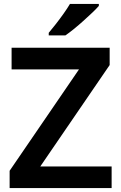

<svg xmlns="http://www.w3.org/2000/svg" viewBox="-20 -957 617 977"><path d="M548 0H29V-88L382 -604H39V-714H538V-626L185 -110H548ZM483 -927Q471 -913 450 -893Q429 -873 404.5 -851Q380 -829 356 -809.5Q332 -790 313 -777H228V-790Q244 -809 264 -834.5Q284 -860 303.5 -887.5Q323 -915 336 -937H483Z"/></svg>

Font: Noto Sans Javanese SemiBold
Style: Regular
Weight: 600
Version: Version 2.004